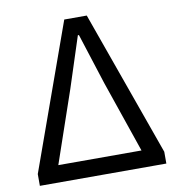

<svg xmlns="http://www.w3.org/2000/svg" viewBox="-82 -808 821 882"><g transform="rotate(-10 328.5 -366.5)"><path d="M33 0H623V-55L381 -733H276L33 -55ZM133 -79 248 -414 325 -651H330L406 -414L521 -79Z"/></g></svg>

Font: Noto Sans T Chinese Regular
Style: Regular
Weight: 400
Designer: Ryoko NISHIZUKA (kana & ideographs); Paul D. Hunt (Latin, Greek & Cyrillic); Wenlong ZHANG (bopomofo); Sandoll Communica
Foundry: Adobe Systems Incorporated
Version: Version 1.000;PS 1;hotconv 1.0.78;makeotf.lib2.5.61930